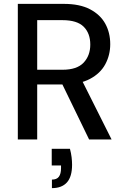

<svg xmlns="http://www.w3.org/2000/svg" viewBox="-20 -720 645 991"><path d="M72 0V-700H309Q392 -700 445 -672Q498 -644 523.5 -597.5Q549 -551 549 -492Q549 -436 523.5 -388.5Q498 -341 444 -312.5Q390 -284 306 -284H172V0ZM440 0 289 -311H400L556 0ZM172 -360H303Q377 -360 411.5 -396.5Q446 -433 446 -490Q446 -548 412 -582Q378 -616 302 -616H172ZM248 251V207Q273 207 284 192Q295 177 295 148V134H247V48H341Q347 70 349.5 91Q352 112 352 130Q352 192 325.5 221.5Q299 251 248 251Z"/></svg>

Font: DM Sans 20pt Medium
Style: Regular
Weight: 500
Version: Version 4.004;gftools[0.9.30]